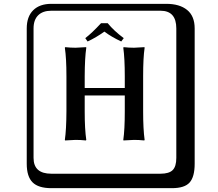

<svg xmlns="http://www.w3.org/2000/svg" viewBox="-20 -774 1140 1006"><path d="M633.8 -374Q633.8 -468.3 626 -523.9L627.9 -526.9Q655.8 -523.9 682.1 -523.9Q682.1 -523.9 736.8 -526.9L737.8 -523.9Q730 -472.2 730 -374V-190.9Q730 -96.7 737.8 -41L735.8 -38.1Q708 -41 682.1 -41Q682.1 -41 627 -38.1L626 -41Q633.8 -94.2 633.8 -190.9V-273.9H423.8V-190.9Q423.8 -96.7 432.1 -41L430.2 -38.1Q402.3 -41 376 -41Q376 -41 320.8 -38.1L319.8 -41Q327.6 -94.2 328.1 -190.9V-374Q328.1 -468.3 319.8 -523.9L321.8 -526.9Q349.6 -523.9 376 -523.9Q376 -523.9 431.2 -526.9L432.1 -523.9Q424.3 -472.2 423.8 -374V-313H633.8ZM249 -717.8Q204.1 -717.8 179.9 -693.8Q155.8 -669.9 155.8 -625V53.2Q155.8 136.2 249 136.2H820.8Q865.7 136.2 884.8 117.2Q903.8 98.1 903.8 53.2V-625Q903.8 -717.8 820.8 -717.8ZM1000 84Q1000 152.8 973.4 182.4Q946.8 211.9 880.9 211.9H249Q181.2 211.9 150.6 181.4Q120.1 150.9 120.1 84V-625Q120.1 -687 154.1 -720.5Q188 -753.9 249 -753.9H851.1Q920.9 -753.9 960.4 -721.9Q1000 -689.9 1000 -625ZM544.4 -652.3Q577.6 -611.8 628.4 -574.2L615.2 -556.6Q563 -581.1 526.9 -608.4Q483.9 -577.6 439 -556.6L426.8 -574.2Q460.4 -599.6 509.3 -652.3Z"/></svg>

Font: Linux Biolinum Keyboard O
Style: Regular
Weight: 700
Designer: Philipp H. Poll
Foundry: Philipp H. Poll
Version: Version 0.6.1